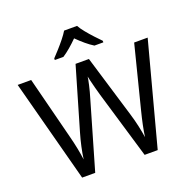

<svg xmlns="http://www.w3.org/2000/svg" viewBox="-159 -1100 1248 1256"><g transform="rotate(-20 465.0 -472.0)"><path d="M917 -714 727 0H636L497 -468Q489 -497 481 -526Q473 -555 468 -577.5Q463 -600 461 -609Q460 -596 450.5 -553.5Q441 -511 427 -465L292 0H201L12 -714H106L217 -278Q229 -232 237.5 -189Q246 -146 251 -108Q256 -147 266 -193Q276 -239 289 -283L415 -714H508L639 -280Q653 -234 663 -188.5Q673 -143 678 -108Q683 -145 692 -188.5Q701 -232 713 -279L823 -714ZM509 -944Q521 -922 543.5 -894.5Q566 -867 590.5 -840.5Q615 -814 634 -795V-784H572Q546 -800 518 -823.5Q490 -847 463 -874Q436 -847 409 -824Q382 -801 356 -784H296V-795Q315 -815 338.5 -841Q362 -867 384 -894.5Q406 -922 419 -944Z"/></g></svg>

Font: Noto Sans Hebrew Droid SemiBold
Style: Regular
Weight: 600
Designer: Monotype Design Team
Foundry: Monotype Imaging Inc.
Version: Version 1.100; ttfautohint (v1.8.4.7-5d5b)